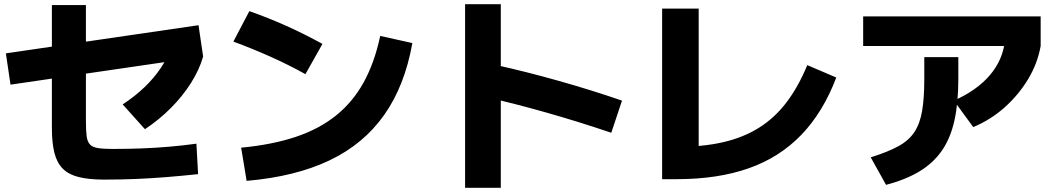

<svg xmlns="http://www.w3.org/2000/svg" viewBox="-20 -817 5040 914"><path d="M476 38Q404 38 355.5 26Q307 14 279 -14Q251 -42 239 -89.5Q227 -137 227 -208V-793H389V-242Q389 -195 392.5 -168.5Q396 -142 408.5 -129Q421 -116 447 -112Q473 -108 518 -108Q589 -108 654.5 -110.5Q720 -113 784.5 -118.5Q849 -124 915 -133L923 12Q847 20 773.5 26Q700 32 626.5 35Q553 38 476 38ZM30 -414 8 -563 925 -697 947 -548ZM564 -320Q622 -358 667.5 -401.5Q713 -445 745.5 -493.5Q778 -542 798 -597L947 -548Q929 -485 889.5 -422.5Q850 -360 794 -303.5Q738 -247 670 -202Z M1128 -114Q1276 -128 1388 -165.5Q1500 -203 1580 -267.5Q1660 -332 1711.5 -425.5Q1763 -519 1790 -646L1943 -612Q1907 -409 1809 -270Q1711 -131 1548.5 -53.5Q1386 24 1154 44ZM1434 -464Q1351 -510 1264.5 -548.5Q1178 -587 1091 -619L1167 -764Q1344 -702 1515 -608Z M2890 -185Q2733 -238 2581.5 -281Q2430 -324 2297 -354L2339 -508Q2484 -476 2640 -432Q2796 -388 2941 -338ZM2194 77V-797H2364V77Z M3132 36V-776H3306V1L3204 -118Q3326 -118 3422 -140Q3518 -162 3592.5 -208.5Q3667 -255 3723.5 -329Q3780 -403 3823 -507L3961 -448Q3899 -284 3795.5 -176Q3692 -68 3544.5 -16Q3397 36 3200 36Z M4125 -68Q4205 -93 4255 -120Q4305 -147 4332 -187Q4359 -227 4369.5 -288Q4380 -349 4380 -440V-545H4542V-440Q4542 -327 4523.5 -243.5Q4505 -160 4464.5 -101Q4424 -42 4358.5 -2Q4293 38 4198 63ZM4089 -598V-739H4934V-598ZM4521 -338Q4631 -387 4692.5 -459.5Q4754 -532 4764 -624L4934 -598Q4919 -514 4873.5 -439Q4828 -364 4761.5 -305Q4695 -246 4613 -212Z"/></svg>

Font: M PLUS 1 ExtraBold
Style: Regular
Weight: 800
Designer: Coji Morishita
Foundry: UNDERFOREST DESIGN
Version: Version 1.001